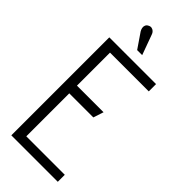

<svg xmlns="http://www.w3.org/2000/svg" viewBox="-282 -928 970 970"><g transform="rotate(45 203.0 -443.0)"><path d="M183 -861Q180 -871 173 -877.5Q166 -884 157 -885.5Q148 -887 138 -881Q130 -877 126.5 -868.5Q123 -860 125 -850.5Q127 -841 132 -833L186 -754H222ZM41 0H373V-50H98V-357H270L288 -412H98V-648H375V-700H41Z"/></g></svg>

Font: Advent Pro
Style: Regular
Weight: 400
Designer: VivaRado, Andreas Kalpakidis
Foundry: VivaRado, Andreas Kalpakidis
Version: Version 3.000